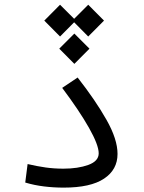

<svg xmlns="http://www.w3.org/2000/svg" viewBox="-20 -811 626 832"><path d="M255.9 2Q211.9 2 170.2 -3.2Q128.4 -8.3 89.4 -20L99.6 -100.1Q141.6 -90.3 178.2 -85.2Q214.8 -80.1 254.9 -80.1Q317.9 -80.1 362.8 -96.4Q407.7 -112.8 407.7 -146.5Q407.7 -182.6 365.5 -257.3Q323.2 -332 249.5 -430.2L316.4 -475.1Q393.6 -376.5 441.4 -292Q489.3 -207.5 489.3 -144Q489.3 -75.7 430.9 -36.9Q372.6 2 255.9 2ZM362.3 -790.5 430.7 -721.7 362.3 -652.8 301.3 -714.4 240.2 -652.8 171.9 -721.7 240.2 -790.5 301.3 -729.5ZM302.2 -665.5 367.7 -600.1 302.2 -534.2 236.8 -600.1Z"/></svg>

Font: Cascadia Mono NF SemiLight
Style: Regular
Weight: 350
Monospace: yes
Designer: Aaron Bell
Foundry: Saja Typeworks
Version: Version 2404.023; ttfautohint (v1.8.4)